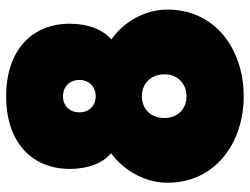

<svg xmlns="http://www.w3.org/2000/svg" viewBox="-112 -676 796 611"><g transform="rotate(-90 285.5 -370.0)"><path d="M54 -545C54 -484 74 -439 104 -414C58 -381 10 -315 10 -235C10 -81 138 8 285 8C433 8 561 -81 561 -235C561 -315 513 -381 466 -413C496 -439 516 -485 516 -545C516 -670 427 -748 285 -748C143 -748 54 -670 54 -545ZM216 -244C216 -287 244 -316 285 -316C326 -316 355 -287 355 -244C355 -203 326 -174 285 -174C244 -174 216 -203 216 -244ZM234 -515C234 -546 255 -567 285 -567C316 -567 337 -546 337 -515C337 -484 316 -463 285 -463C255 -463 234 -484 234 -515Z"/></g></svg>

Font: Malmofest Black-Rounded
Style: Regular
Weight: 800
Designer: Jonny Pinhorn (Poppins), Kolossal
Version: Version 1.004;Glyphs 3.1.2 (3151)